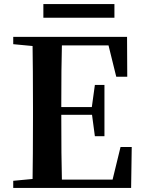

<svg xmlns="http://www.w3.org/2000/svg" viewBox="-20 -923 708 943"><path d="M624 0 627 -201H572L533 -41H284C282 -109 281 -215 281 -359H432L446 -254H493V-506H446L431 -397H281C281 -534 282 -635 284 -700H513L551 -546H605L604 -742H45V-706L140 -697C141 -630 142 -529 142 -395V-346C142 -211 141 -110 140 -44L45 -35V0ZM542 -836V-903H193V-836Z"/></svg>

Font: AllPunType Bold
Style: Regular
Weight: 700
Version: 1.0